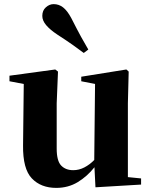

<svg xmlns="http://www.w3.org/2000/svg" viewBox="-20 -894 731 931"><path d="M408.2 -653.8 386.2 -637.2Q362.8 -654.8 334.7 -674.8Q306.6 -694.8 256.8 -727.1Q223.1 -749.5 204.1 -771.7Q185.1 -793.9 185.1 -816.9Q185.1 -843.3 202.4 -858.6Q219.7 -874 240.2 -874Q265.6 -874 285.9 -858.2Q306.2 -842.3 325.2 -807.1Q355 -748.5 373.3 -715.1Q391.6 -681.6 408.2 -653.8ZM442.9 14.2 438 -83Q402.8 -38.6 356.7 -10.7Q310.5 17.1 252.9 17.1Q178.2 17.1 134.3 -29.1Q90.3 -75.2 91.8 -189L95.2 -486.8L25.9 -500V-526.9L248 -557.1L261.2 -546.9L254.9 -393.1V-173.8Q254.9 -113.8 276.6 -91.3Q298.3 -68.8 335 -68.8Q363.3 -68.8 389.2 -82.3Q415 -95.7 437 -118.2L440.9 -486.8L374 -500V-522L592.8 -557.1L604 -546.9L600.1 -393.1V-35.2L664.1 -28.8V1Z"/></svg>

Font: Source Han Serif TW Heavy
Style: Regular
Weight: 900
Designer: Ryoko NISHIZUKA Ë•øÂ°öÊ∂ºÂ≠ê (kana & ideographs); Frank Grie√ühammer (Latin, Greek & Cyrillic); Wenlong ZHANG Âº†ÊñáÈæô 
Foundry: Adobe
Version: Version 2.003;hotconv 1.1.1;makeotfexe 2.6.0